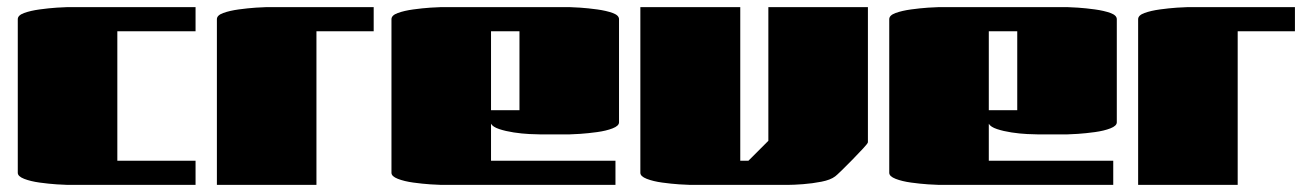

<svg xmlns="http://www.w3.org/2000/svg" viewBox="-20 -520 3682 540"><path d="M530 -500V-432H310V-68H530V0H170Q162 0 139.5 -1.5Q117 -3 91.5 -6.5Q66 -10 48 -17Q30 -24 30 -34V-466Q30 -477 48 -483.5Q66 -490 91.5 -493.5Q117 -497 139.5 -498.5Q162 -500 170 -500Z M870 0H590V-466Q590 -477 608 -483.5Q626 -490 651.5 -493.5Q677 -497 699.5 -498.5Q722 -500 730 -500H1031V-432H870Z M1711 -68V0H1221Q1213 0 1190.5 -1.5Q1168 -3 1142.5 -6.5Q1117 -10 1099 -17Q1081 -24 1081 -34V-466Q1081 -477 1099 -483.5Q1117 -490 1142.5 -493.5Q1168 -497 1190.5 -498.5Q1213 -500 1221 -500H1581Q1589 -500 1611.5 -498.5Q1634 -497 1659.5 -493.5Q1685 -490 1703 -483.5Q1721 -477 1721 -466V-176Q1721 -166 1703 -159Q1685 -152 1659.5 -148.5Q1634 -145 1611.5 -143.5Q1589 -142 1581 -142H1500Q1490 -142 1469 -143Q1448 -144 1425 -147.5Q1402 -151 1384 -157Q1366 -163 1361 -172V-68ZM1361 -210H1441V-432H1361Z M1781 -500H2062V-68H2085L2141 -124V-500H2421V-120Q2421 -117 2408 -103Q2395 -89 2378 -71.5Q2361 -54 2346.5 -40Q2332 -26 2329 -24Q2316 -14 2290.5 -9Q2265 -4 2238.5 -2Q2212 0 2195 0H1921Q1913 0 1890.5 -1.5Q1868 -3 1842.5 -6.5Q1817 -10 1799 -17Q1781 -24 1781 -34Z M3111 -68V0H2621Q2613 0 2590.5 -1.5Q2568 -3 2542.5 -6.5Q2517 -10 2499 -17Q2481 -24 2481 -34V-466Q2481 -477 2499 -483.5Q2517 -490 2542.5 -493.5Q2568 -497 2590.5 -498.5Q2613 -500 2621 -500H2981Q2989 -500 3011.5 -498.5Q3034 -497 3059.5 -493.5Q3085 -490 3103 -483.5Q3121 -477 3121 -466V-176Q3121 -166 3103 -159Q3085 -152 3059.5 -148.5Q3034 -145 3011.5 -143.5Q2989 -142 2981 -142H2900Q2890 -142 2869 -143Q2848 -144 2825 -147.5Q2802 -151 2784 -157Q2766 -163 2761 -172V-68ZM2761 -210H2841V-432H2761Z M3461 0H3181V-466Q3181 -477 3199 -483.5Q3217 -490 3242.5 -493.5Q3268 -497 3290.5 -498.5Q3313 -500 3321 -500H3622V-432H3461Z"/></svg>

Font: Gajraj One
Style: Regular
Weight: 400
Designer: Saurabh Sharma
Foundry: Saurabh Sharma
Version: Version 1.000